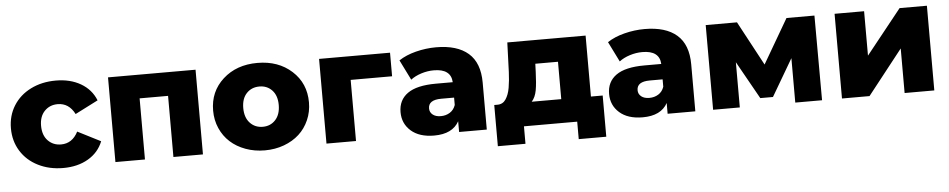

<svg xmlns="http://www.w3.org/2000/svg" viewBox="-39 -832 6051 1224"><g transform="rotate(-5 2986.5 -219.5)"><path d="M335 8.8Q245.6 8.8 174.6 -26.9Q103.5 -62.5 63.7 -126.5Q23.9 -190.4 23.9 -272Q23.9 -352.5 63.7 -416.3Q103.5 -480 174.6 -515.4Q245.6 -550.8 335 -550.8Q427.2 -550.8 494.4 -511.7Q561.5 -472.7 589.8 -401.9L442.9 -327.1Q405.8 -399.9 334 -399.9Q283.2 -399.9 250 -365.7Q216.8 -331.5 216.8 -272Q216.8 -210.9 250 -176.5Q283.2 -142.1 334 -142.1Q405.8 -142.1 442.9 -214.8L589.8 -140.1Q561.5 -69.3 494.4 -30.3Q427.2 8.8 335 8.8Z M668.9 0V-542H1229V0H1040V-391.1H857.9V0Z M1317.9 -272Q1317.9 -394 1404.5 -472.4Q1491.2 -550.8 1625 -550.8Q1758.8 -550.8 1845 -472.4Q1931.2 -394 1931.2 -272Q1931.2 -211.4 1908.2 -159.2Q1885.3 -106.9 1845 -70.1Q1804.7 -33.2 1747.8 -12.2Q1690.9 8.8 1625 8.8Q1559.1 8.8 1502 -12.2Q1444.8 -33.2 1404.3 -70.1Q1363.8 -106.9 1340.8 -159.2Q1317.9 -211.4 1317.9 -272ZM1625 -142.1Q1674.3 -142.1 1706.1 -176.8Q1737.8 -211.4 1737.8 -272Q1737.8 -332 1706.1 -366Q1674.3 -399.9 1625 -399.9Q1574.7 -399.9 1542.7 -366Q1510.7 -332 1510.7 -272Q1510.7 -211.4 1542.7 -176.8Q1574.7 -142.1 1625 -142.1Z M2019.5 0V-542H2473.6V-391.1H2208.5V0Z M2868.2 0V-68.8Q2825.7 8.8 2708.5 8.8Q2613.8 8.8 2560.5 -38.1Q2507.3 -85 2507.3 -158.2Q2507.3 -235.8 2566.2 -277.8Q2625 -319.8 2747.6 -319.8H2855.5Q2851.1 -405.8 2741.2 -405.8Q2701.2 -405.8 2661.1 -393.1Q2621.1 -380.4 2593.3 -358.9L2529.3 -487.8Q2574.7 -518.1 2638.9 -534.4Q2703.1 -550.8 2768.6 -550.8Q2903.3 -550.8 2974.4 -489Q3045.4 -427.2 3045.4 -300.8V0ZM2855.5 -173.8V-221.2H2773.4Q2690.4 -221.2 2690.4 -166Q2690.4 -141.6 2709.5 -126.2Q2728.5 -110.8 2761.2 -110.8Q2793.9 -110.8 2819.3 -126.7Q2844.7 -142.6 2855.5 -173.8Z M3106.4 111.8V-151.9H3127.4Q3144.5 -151.9 3158 -159.2Q3171.4 -166.5 3180.7 -180.7Q3189.9 -194.8 3196.5 -212.2Q3203.1 -229.5 3207.3 -253.4Q3211.4 -277.3 3213.6 -300.5Q3215.8 -323.7 3217.3 -353L3224.1 -542H3725.1V-151.9H3800.3V111.8H3624V0H3283.2V111.8ZM3535.2 -151.9V-391.1H3390.1L3388.2 -338.9Q3385.7 -265.1 3377.7 -221.4Q3369.6 -177.7 3346.2 -151.9Z M4202.6 0V-68.8Q4160.2 8.8 4043 8.8Q3948.2 8.8 3895 -38.1Q3841.8 -85 3841.8 -158.2Q3841.8 -235.8 3900.6 -277.8Q3959.5 -319.8 4082 -319.8H4189.9Q4185.5 -405.8 4075.7 -405.8Q4035.6 -405.8 3995.6 -393.1Q3955.6 -380.4 3927.7 -358.9L3863.8 -487.8Q3909.2 -518.1 3973.4 -534.4Q4037.6 -550.8 4103 -550.8Q4237.8 -550.8 4308.8 -489Q4379.9 -427.2 4379.9 -300.8V0ZM4189.9 -173.8V-221.2H4107.9Q4024.9 -221.2 4024.9 -166Q4024.9 -141.6 4043.9 -126.2Q4063 -110.8 4095.7 -110.8Q4128.4 -110.8 4153.8 -126.7Q4179.2 -142.6 4189.9 -173.8Z M4493.7 0V-542H4693.8L4845.7 -258.8L5010.7 -542H5189.5L5190.9 0H5019.5V-284.2L4880.9 -47.9H4799.8L4664.6 -289.1V0Z M5318.4 0V-542H5507.3V-257.8L5734.4 -542H5909.2V0H5719.2V-285.2L5494.6 0Z"/></g></svg>

Font: Montserrat ExtraBold
Style: Regular
Weight: 800
Designer: Julieta Ulanovsky
Foundry: Julieta Ulanovsky
Version: Version 9.000